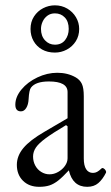

<svg xmlns="http://www.w3.org/2000/svg" viewBox="-20 -703 426 734"><path d="M44.4 -72.8Q44.4 -106.9 69.3 -137Q94.2 -167 149.9 -199.2L238.3 -251V-351.1Q238.3 -391.6 167 -391.6Q116.2 -391.6 98.6 -368.2Q91.3 -359.4 89.4 -324.2Q88.4 -303.2 80.3 -290.3Q72.3 -277.3 60.1 -277.3Q38.6 -277.3 38.6 -302.7Q38.6 -332.5 62 -360.8Q85.4 -389.2 122.8 -407Q160.2 -424.8 199.2 -424.8Q238.8 -424.8 269.5 -407.2Q285.6 -397.9 293 -382.3Q300.3 -366.7 300.3 -335V-97.2Q300.3 -70.3 309.3 -56.2Q318.4 -42 335.4 -42Q343.8 -42 351.1 -45.9Q358.4 -49.8 368.2 -59.1Q371.1 -62 376 -59.3Q380.9 -56.6 383.8 -51.5Q386.7 -46.4 385.3 -43Q372.6 -17.6 356 -3.2Q339.4 11.2 313.5 11.2Q257.8 11.2 243.2 -51.8Q219.2 -25.9 202.4 -12.7Q185.5 0.5 168.9 5.9Q152.3 11.2 129.9 11.2Q91.3 11.2 67.9 -12Q44.4 -35.2 44.4 -72.8ZM169.4 -36.6Q186.5 -36.6 202.4 -45.7Q218.3 -54.7 228.3 -68.8Q238.3 -83 238.3 -98.1V-220.2L232.4 -224.6Q181.6 -194.3 155 -174.8Q128.4 -155.3 117.4 -139.2Q106.4 -123 106.4 -104.5Q106.4 -85.9 114.7 -70.3Q123 -54.7 137.7 -45.7Q152.3 -36.6 169.4 -36.6ZM96.7 -592.3Q96.7 -619.6 110.1 -640.1Q123.5 -660.6 144.8 -671.6Q166 -682.6 189.9 -682.6Q215.8 -682.6 237.1 -670.2Q258.3 -657.7 270.5 -637Q282.7 -616.2 282.7 -592.3Q282.7 -565.9 269.8 -545.4Q256.8 -524.9 235.4 -513.4Q213.9 -502 189.9 -502Q161.6 -502 140.6 -513.9Q119.6 -525.9 108.2 -546.4Q96.7 -566.9 96.7 -592.3ZM189.9 -532.2Q215.3 -532.2 229 -550Q242.7 -567.9 242.7 -592.3Q242.7 -620.6 227.8 -636.2Q212.9 -651.9 189.9 -651.9Q173.3 -651.9 161.4 -643.1Q149.4 -634.3 143.1 -620.6Q136.7 -606.9 136.7 -592.3Q136.7 -565.4 152.1 -548.8Q167.5 -532.2 189.9 -532.2Z"/></svg>

Font: JuniusX Light
Style: Regular
Weight: 300
Designer: Peter S. Baker
Foundry: Briery Creek Software
Version: Version 1.008